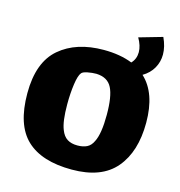

<svg xmlns="http://www.w3.org/2000/svg" viewBox="-107 -805 857 914"><g transform="rotate(15 321.5 -348.5)"><path d="M613 -294Q613 -151 543.5 -69Q474 13 328 13Q179 13 104.5 -57.5Q30 -128 30 -284Q30 -437 112 -507Q194 -577 329 -577Q410 -577 470 -553Q492 -576 492 -609Q492 -641 471 -677L586 -710Q606 -667 606 -628Q606 -592 588.5 -561Q571 -530 537 -510Q613 -440 613 -294ZM422 -282Q422 -373 401 -414Q380 -456 324 -458Q303 -458 280.5 -453.5Q258 -449 252 -441Q240 -427 233.5 -381.5Q227 -336 227 -282Q227 -198 243 -159Q254 -130 274 -117.5Q294 -105 324 -105Q352 -105 371 -114.5Q390 -124 401 -148Q422 -189 422 -282Z"/></g></svg>

Font: Lalezar
Style: Regular
Weight: 400
Designer: Borna Izadpanah
Foundry: Borna Izadpanah
Version: Version 1.003